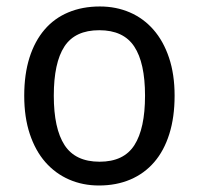

<svg xmlns="http://www.w3.org/2000/svg" viewBox="-20 -566 617 596"><path d="M522 -269Q522 -202.1 505.6 -150.1Q489.3 -98.1 458.7 -62.7Q428.2 -27.3 384.8 -8.8Q341.3 9.8 287.1 9.8Q236.8 9.8 194.3 -8.8Q151.9 -27.3 120.8 -62.7Q89.8 -98.1 72.5 -150.1Q55.2 -202.1 55.2 -269Q55.2 -335.4 71.5 -387Q87.9 -438.5 118.2 -473.9Q148.4 -509.3 192.1 -527.6Q235.8 -545.9 290 -545.9Q340.3 -545.9 382.8 -527.6Q425.3 -509.3 456.3 -473.9Q487.3 -438.5 504.6 -387Q522 -335.4 522 -269ZM147 -269Q147 -167 180.4 -115.5Q213.9 -64 289.1 -64Q364.3 -64 397.2 -115.5Q430.2 -167 430.2 -269Q430.2 -371.1 396.7 -421.6Q363.3 -472.2 288.1 -472.2Q212.9 -472.2 179.9 -421.6Q147 -371.1 147 -269Z"/></svg>

Font: Droid Sans
Style: Regular
Weight: 400
Foundry: Ascender Corporation
Version: Version 1.00 build 114